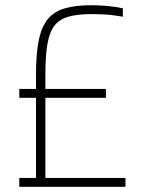

<svg xmlns="http://www.w3.org/2000/svg" viewBox="-20 -716 550 736"><path d="M54 0V-34H118V-341H54V-375H118V-429Q118 -509 128.5 -561Q139 -613 163 -642.5Q187 -672 228.5 -684Q270 -696 332 -696Q364 -696 397.5 -692.5Q431 -689 451 -684V-652Q434 -655 414 -657.5Q394 -660 373.5 -661Q353 -662 332 -662Q279 -662 244 -652.5Q209 -643 189.5 -618.5Q170 -594 162 -548.5Q154 -503 154 -432V-375H386V-341H154V-34H461V0Z"/></svg>

Font: Saira SemiCondensed Thin
Style: Regular
Weight: 250
Width: 4
Designer: Hector Gatti with collaboration of the Omnibus-Type team
Foundry: Omnibus-Type
Version: Version 1.101